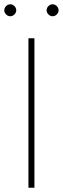

<svg xmlns="http://www.w3.org/2000/svg" viewBox="-53 -878 294 898"><path d="M-5 -858Q6 -858 14.5 -849.5Q23 -841 23 -830Q23 -819 14.5 -810.5Q6 -802 -5 -802Q-16 -802 -24.5 -810.5Q-33 -819 -33 -830Q-33 -841 -24.5 -849.5Q-16 -858 -5 -858ZM193 -858Q204 -858 212.5 -849.5Q221 -841 221 -830Q221 -819 212.5 -810.5Q204 -802 193 -802Q182 -802 173.5 -810.5Q165 -819 165 -830Q165 -841 173.5 -849.5Q182 -858 193 -858ZM80 0V-699H108V0Z"/></svg>

Font: Prompt Thin
Style: Regular
Weight: 100
Designer: Katatrad Team
Foundry: CadsonDemak
Version: Version 1.030